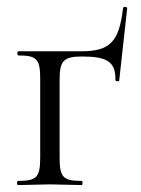

<svg xmlns="http://www.w3.org/2000/svg" viewBox="-20 -534 407 554"><path d="M32 0 125 -2 216 0C219 0 219 -12 216 -12C161 -12 152 -23 152 -81V-303C152 -357 162 -371 216 -371C289 -371 314 -356 313 -303C313 -299 324 -298 324 -302L347 -510C347 -515 336 -516 335 -511C324 -414 298 -386 214 -386H33C29 -386 29 -374 33 -374C87 -374 96 -363 96 -305V-81C96 -23 87 -12 32 -12C28 -12 28 0 32 0Z"/></svg>

Font: Cormorant Garamond
Style: Regular
Weight: 400
Designer: Christian Thalmann (Catharsis Fonts)
Foundry: Catharsis Fonts
Version: Version 4.002;Glyphs 3.4 (3410)